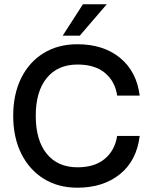

<svg xmlns="http://www.w3.org/2000/svg" viewBox="-20 -866 712 894"><path d="M477 -846 351.5 -700H272L366 -846ZM41.5 -327Q41.5 -427 78.5 -502Q115.5 -577 182.8 -618.5Q250 -660 340 -660Q461.5 -660 538.8 -596.8Q616 -533.5 630.5 -421H525.5Q516 -487 469 -526.2Q422 -565.5 341 -565.5Q249 -565.5 197.8 -503Q146.5 -440.5 146.5 -327Q146.5 -212.5 197.8 -149.8Q249 -87 341 -87Q421 -87 468 -126.5Q515 -166 525.5 -233H630.5Q616.5 -118 538.5 -55Q460.5 8 340 8Q250.5 8 183.2 -34Q116 -76 78.8 -151.2Q41.5 -226.5 41.5 -327Z"/></svg>

Font: Overused Grotesk Medium
Style: Regular
Weight: 525
Version: Version 0.004